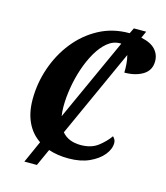

<svg xmlns="http://www.w3.org/2000/svg" viewBox="-123 -855 899 1037"><g transform="rotate(15 326.5 -336.0)"><path d="M111 88 166 -35Q118 -67 92.5 -121Q67 -175 67 -249Q67 -339 96.5 -425Q126 -511 180.5 -579.5Q235 -648 310.5 -688.5Q386 -729 478 -729H481L496 -760H565L548 -722Q602 -711 627.5 -683.5Q653 -656 653 -618Q653 -567 611.5 -541.5Q570 -516 508 -516Q509 -538 507 -564Q505 -590 499 -612L276 -120Q312 -77 381 -77Q440 -77 477.5 -106Q515 -135 538 -168Q543 -164 548.5 -155Q554 -146 554 -135Q554 -100 527 -67Q500 -34 451.5 -12Q403 10 336 10Q274 10 224 -7L181 88ZM238 -255Q238 -225 242 -201L452 -663Q449 -663 446 -663Q407 -663 375 -636.5Q343 -610 317.5 -566Q292 -522 274 -468Q256 -414 247 -358.5Q238 -303 238 -255Z"/></g></svg>

Font: Noto Serif Condensed ExtraBold
Style: Italic
Weight: 800
Width: 3
Italic angle: -12°
Designer: Monotype Design Team
Foundry: Monotype Imaging Inc.
Version: Version 2.014; ttfautohint (v1.8.4.7-5d5b)